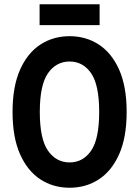

<svg xmlns="http://www.w3.org/2000/svg" viewBox="-20 -871 653 902"><path d="M39 -345Q39 -464 74 -543Q109 -622 169.5 -661.5Q230 -701 307 -701Q384 -701 444.5 -661.5Q505 -622 540 -543Q575 -464 575 -345Q575 -226 540 -147Q505 -68 444.5 -28.5Q384 11 307 11Q230 11 169.5 -28.5Q109 -68 74 -147Q39 -226 39 -345ZM167 -345Q167 -218 205.5 -163Q244 -108 307 -108Q370 -108 408 -163Q446 -218 446 -345Q446 -472 408 -527Q370 -582 307 -582Q244 -582 205.5 -527Q167 -472 167 -345ZM166 -753V-851H448V-753Z"/></svg>

Font: Radio Canada Condensed SemiBold
Style: Regular
Weight: 600
Width: 3
Designer: Charles Daoud, Etienne Aubert Bonn, Alexandre Saumier Demers, Jacques Le Bailly
Foundry: Radio-Canada
Version: Version 2.104; ttfautohint (v1.8.4.7-5d5b);gftools[0.9.28.de